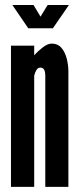

<svg xmlns="http://www.w3.org/2000/svg" viewBox="-20 -724 308 744"><path d="M22.5 0V-547H112.5V-510Q125.5 -524.5 145 -539.8Q164.5 -555 180 -555Q205 -555 219.2 -537.2Q233.5 -519.5 239.2 -494.5Q245 -469.5 245 -448V0H155.5V-430Q155.5 -446 151 -454Q146.5 -462 136 -462Q127 -462 121.5 -453.2Q116 -444.5 112.5 -431V0ZM89.5 -614.5 28 -704.5H110L137 -659.5L164.5 -704.5H247L185 -614.5Z"/></svg>

Font: League Gothic SemiCondensed
Style: Regular
Weight: 400
Width: 4
Designer: The League of Moveable Type
Version: Version 2.001